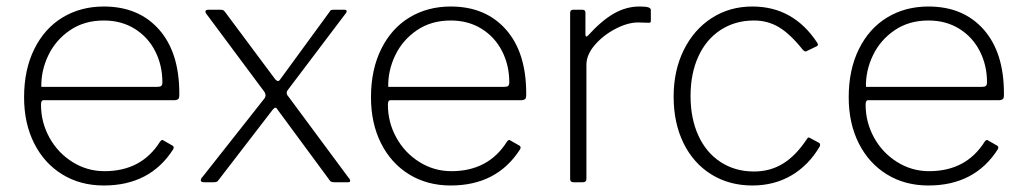

<svg xmlns="http://www.w3.org/2000/svg" viewBox="-20 -560 3152 590"><path d="M132 -137C114.7 -168.3 106 -202 106 -238C106 -247.3 108.3 -252 113 -252H517C523 -252.7 526.8 -254.2 528.5 -256.5C530.2 -258.8 531 -262.3 531 -267V-273C531 -357 510.2 -422.5 468.5 -469.5C426.8 -516.5 370.3 -540 299 -540C251.7 -540 209.5 -528.8 172.5 -506.5C135.5 -484.2 106.5 -451.8 85.5 -409.5C64.5 -367.2 54 -317.7 54 -261C54 -207.7 64.3 -160.5 85 -119.5C105.7 -78.5 134.5 -46.7 171.5 -24C208.5 -1.3 251 10 299 10C393.7 10 464.7 -27 512 -101C514.7 -105.7 514.3 -109.3 511 -112L483 -128C479.7 -131.3 476 -130.3 472 -125C434 -64.3 377 -34 301 -34C265.7 -34 233 -43.3 203 -62C173 -80.7 149.3 -105.7 132 -137ZM462 -293H107C106.3 -326.3 113.5 -358.7 128.5 -390C143.5 -421.3 165.7 -447 195 -467C224.3 -487 259 -497 299 -497C335 -497 366.7 -488.5 394 -471.5C421.3 -454.5 442.3 -431.5 457 -402.5C471.7 -373.5 479 -341.7 479 -307C479 -301.7 477.8 -298 475.5 -296C473.2 -294 468.7 -293 462 -293Z M1056 -4C1056 -7.3 1054.3 -10.7 1051 -14L865 -265C862.3 -267.7 861 -271 861 -275C861 -277.7 862 -280.3 864 -283L1044 -521C1045.3 -523 1045.7 -525 1045 -527C1044.3 -529 1042.3 -530 1039 -530H1006C1002 -530 999.2 -529.7 997.5 -529C995.8 -528.3 994.3 -526.7 993 -524L841 -316C839 -312.7 836.7 -311 834 -311C832 -311 829.3 -312.7 826 -316L671 -524C669 -526.7 667 -528.3 665 -529C663 -529.7 660.7 -530 658 -530H619C616.3 -530 614.3 -529.3 613 -528C611.7 -526.7 611 -525.3 611 -524C611 -523.3 611.7 -521.7 613 -519L793 -277C795 -273 796 -269.7 796 -267C796 -264.3 795 -261.3 793 -258L602 -16C598.7 -12.7 597 -9.3 597 -6C597 -2 600.3 0 607 0H637C644.3 0 649 -2 651 -6L818 -223C821.3 -227 824 -229 826 -229C828.7 -229 831 -227 833 -223L993 -6C995 -2 999.7 0 1007 0H1049C1053.7 0 1056 -1.3 1056 -4Z M1198 -137C1180.7 -168.3 1172 -202 1172 -238C1172 -247.3 1174.3 -252 1179 -252H1583C1589 -252.7 1592.8 -254.2 1594.5 -256.5C1596.2 -258.8 1597 -262.3 1597 -267V-273C1597 -357 1576.2 -422.5 1534.5 -469.5C1492.8 -516.5 1436.3 -540 1365 -540C1317.7 -540 1275.5 -528.8 1238.5 -506.5C1201.5 -484.2 1172.5 -451.8 1151.5 -409.5C1130.5 -367.2 1120 -317.7 1120 -261C1120 -207.7 1130.3 -160.5 1151 -119.5C1171.7 -78.5 1200.5 -46.7 1237.5 -24C1274.5 -1.3 1317 10 1365 10C1459.7 10 1530.7 -27 1578 -101C1580.7 -105.7 1580.3 -109.3 1577 -112L1549 -128C1545.7 -131.3 1542 -130.3 1538 -125C1500 -64.3 1443 -34 1367 -34C1331.7 -34 1299 -43.3 1269 -62C1239 -80.7 1215.3 -105.7 1198 -137ZM1528 -293H1173C1172.3 -326.3 1179.5 -358.7 1194.5 -390C1209.5 -421.3 1231.7 -447 1261 -467C1290.3 -487 1325 -497 1365 -497C1401 -497 1432.7 -488.5 1460 -471.5C1487.3 -454.5 1508.3 -431.5 1523 -402.5C1537.7 -373.5 1545 -341.7 1545 -307C1545 -301.7 1543.8 -298 1541.5 -296C1539.2 -294 1534.7 -293 1528 -293Z M1732 -10C1732 -3.3 1735.3 0 1742 0H1771C1778.3 0 1782 -3.3 1782 -10V-361C1782 -381.7 1790.7 -402 1808 -422C1825.3 -442 1846.5 -458.5 1871.5 -471.5C1896.5 -484.5 1919.7 -491 1941 -491L1975 -490C1978.3 -490 1980 -492 1980 -496V-529C1980 -533 1977.3 -535.8 1972 -537.5C1966.7 -539.2 1957.7 -540 1945 -540C1918.3 -540 1892.5 -533 1867.5 -519C1842.5 -505 1815.7 -482.3 1787 -451C1784.3 -448.3 1782.3 -447.3 1781 -448C1779.7 -448.7 1779 -450.7 1779 -454V-521C1779 -527 1776 -530 1770 -530H1741C1735 -530 1732 -526.7 1732 -520Z M2491 -429C2442.3 -503 2376 -540 2292 -540C2245.3 -540 2203.7 -528.2 2167 -504.5C2130.3 -480.8 2101.7 -448 2081 -406C2060.3 -364 2050 -316.3 2050 -263C2050 -209 2060.2 -161.3 2080.5 -120C2100.8 -78.7 2129.3 -46.7 2166 -24C2202.7 -1.3 2244.7 10 2292 10C2336.7 10 2376.7 -0.3 2412 -21C2447.3 -41.7 2476.3 -71.3 2499 -110C2501 -115.3 2500.3 -119 2497 -121L2469 -136C2467 -137.3 2465.3 -137.8 2464 -137.5C2462.7 -137.2 2461 -135.3 2459 -132C2437 -98.7 2412.8 -73.8 2386.5 -57.5C2360.2 -41.2 2330.3 -33 2297 -33C2258.3 -33 2224.2 -42.7 2194.5 -62C2164.8 -81.3 2142 -108.5 2126 -143.5C2110 -178.5 2102 -219 2102 -265C2102 -311 2110 -351.5 2126 -386.5C2142 -421.5 2164.8 -448.7 2194.5 -468C2224.2 -487.3 2258.3 -497 2297 -497C2325 -497 2350.5 -490.2 2373.5 -476.5C2396.5 -462.8 2421 -439.7 2447 -407C2450.3 -403.7 2453 -402 2455 -402C2457 -402 2458.3 -402.3 2459 -403L2490 -418C2492 -419.3 2493.2 -420.7 2493.5 -422C2493.8 -423.3 2493 -425.7 2491 -429Z M2666 -137C2648.7 -168.3 2640 -202 2640 -238C2640 -247.3 2642.3 -252 2647 -252H3051C3057 -252.7 3060.8 -254.2 3062.5 -256.5C3064.2 -258.8 3065 -262.3 3065 -267V-273C3065 -357 3044.2 -422.5 3002.5 -469.5C2960.8 -516.5 2904.3 -540 2833 -540C2785.7 -540 2743.5 -528.8 2706.5 -506.5C2669.5 -484.2 2640.5 -451.8 2619.5 -409.5C2598.5 -367.2 2588 -317.7 2588 -261C2588 -207.7 2598.3 -160.5 2619 -119.5C2639.7 -78.5 2668.5 -46.7 2705.5 -24C2742.5 -1.3 2785 10 2833 10C2927.7 10 2998.7 -27 3046 -101C3048.7 -105.7 3048.3 -109.3 3045 -112L3017 -128C3013.7 -131.3 3010 -130.3 3006 -125C2968 -64.3 2911 -34 2835 -34C2799.7 -34 2767 -43.3 2737 -62C2707 -80.7 2683.3 -105.7 2666 -137ZM2996 -293H2641C2640.3 -326.3 2647.5 -358.7 2662.5 -390C2677.5 -421.3 2699.7 -447 2729 -467C2758.3 -487 2793 -497 2833 -497C2869 -497 2900.7 -488.5 2928 -471.5C2955.3 -454.5 2976.3 -431.5 2991 -402.5C3005.7 -373.5 3013 -341.7 3013 -307C3013 -301.7 3011.8 -298 3009.5 -296C3007.2 -294 3002.7 -293 2996 -293Z"/></svg>

Font: Libre Franklin ExtraLight
Style: Regular
Weight: 275
Designer: Pablo Impallari, Rodrigo Fuenzalida
Foundry: Impallari Type
Version: Version 1.002; ttfautohint (v1.5)